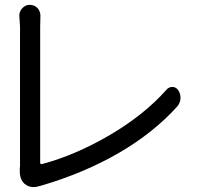

<svg xmlns="http://www.w3.org/2000/svg" viewBox="-20 -764 828 791"><path d="M144.5 2Q130.9 6.8 118.2 6.8Q96.7 6.8 81.1 -6.8Q61.5 -24.4 61.5 -58.6Q61.5 -63.5 61.5 -68.4Q62.5 -74.2 62.5 -81.1V-653.3L59.6 -700.2Q59.6 -716.8 71.3 -729.5Q84 -744.1 103 -744.1Q122.1 -744.1 135.7 -729.5Q146.5 -715.8 146.5 -699.2L145.5 -653.3V-93.8Q145.5 -90.8 147.5 -88.9Q149.4 -86.9 152.3 -87.9Q289.1 -124 431.2 -207Q573.2 -290 666 -394.5Q675.8 -406.2 690.9 -405.8Q706.1 -405.3 714.8 -391.6Q723.6 -377.9 723.6 -361.3Q723.6 -340.8 710 -325.2Q612.3 -216.8 470.2 -134.3Q328.1 -51.8 152.3 0Q148.4 1 144.5 2Z"/></svg>

Font: Gen Jyuu Gothic P Regular
Style: Regular
Weight: 400
Designer: [Source Han Sans]
Ryoko NISHIZUKA  (kana & ideographs); Paul D. Hunt (Latin, Greek & Cyrillic); Wenlong ZHANG  (bopomofo
Version: Version 1.002.20150607